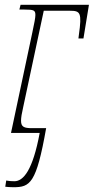

<svg xmlns="http://www.w3.org/2000/svg" viewBox="-20 -556 392 803"><path d="M36 227C106 227 132 212 173 -20H114C81 -20 68 -25 68 -51C68 -64 71 -82 77 -108L163 -511H273C316 -511 323 -503 310 -411L308 -395H329L352 -536H66L61 -516H82C122 -516 128 -513 128 -493C128 -483 124 -460 115 -419L26 0H146C117 156 78 202 40 202C28 202 14 201 6 199L2 225C11 226 22 227 36 227Z"/></svg>

Font: Noto Serif Condensed Thin
Style: Italic
Weight: 100
Width: 3
Italic angle: -12°
Designer: Monotype Design Team
Foundry: Monotype Imaging Inc.
Version: Version 2.013